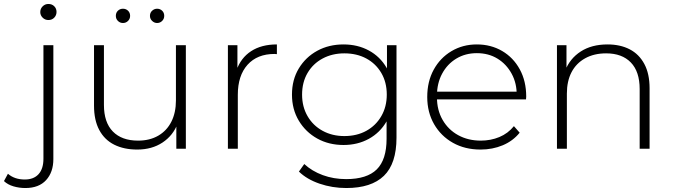

<svg xmlns="http://www.w3.org/2000/svg" viewBox="-108 -750 3395 968"><path d="M20 198Q-11 198 -40 189.5Q-69 181 -88 163L-68 126Q-35 155 17 155Q62 155 86.5 128Q111 101 111 50V-522H161V52Q161 118 124.5 158Q88 198 20 198ZM136 -649Q119 -649 107 -661Q95 -673 95 -689Q95 -706 107 -718Q119 -730 136 -730Q154 -730 165.5 -718.5Q177 -707 177 -690Q177 -673 165.5 -661Q154 -649 136 -649Z M584 4Q517 4 468 -20.5Q419 -45 392.5 -94.5Q366 -144 366 -217V-522H416V-221Q416 -133 461 -87Q506 -41 588 -41Q647 -41 690 -66Q733 -91 756 -136.5Q779 -182 779 -244V-522H829V0H781V-145L788 -128Q765 -67 711.5 -31.5Q658 4 584 4ZM684 -634Q670 -634 659 -644.5Q648 -655 648 -670Q648 -686 659 -696Q670 -706 684 -706Q699 -706 709.5 -696Q720 -686 720 -670Q720 -655 709.5 -644.5Q699 -634 684 -634ZM512 -634Q497 -634 486.5 -644.5Q476 -655 476 -670Q476 -686 486.5 -696Q497 -706 512 -706Q527 -706 537.5 -696Q548 -686 548 -670Q548 -655 537.5 -644.5Q527 -634 512 -634Z M1041 0V-522H1089V-379L1084 -395Q1106 -458 1158 -492Q1210 -526 1288 -526V-477Q1285 -477 1282 -477.5Q1279 -478 1276 -478Q1189 -478 1140 -423.5Q1091 -369 1091 -272V0Z M1638 198Q1567 198 1503 176Q1439 154 1399 115L1426 77Q1465 113 1519.5 133Q1574 153 1637 153Q1742 153 1791.5 104Q1841 55 1841 -50V-195L1851 -273L1843 -351V-522H1891V-56Q1891 75 1827.5 136.5Q1764 198 1638 198ZM1624 -19Q1550 -19 1491.5 -51.5Q1433 -84 1398.5 -141.5Q1364 -199 1364 -273Q1364 -348 1398.5 -405Q1433 -462 1491.5 -494Q1550 -526 1624 -526Q1695 -526 1751.5 -495.5Q1808 -465 1841 -408.5Q1874 -352 1874 -273Q1874 -195 1841 -138Q1808 -81 1751.5 -50Q1695 -19 1624 -19ZM1628 -64Q1691 -64 1739 -90.5Q1787 -117 1814.5 -164.5Q1842 -212 1842 -273Q1842 -335 1814.5 -382Q1787 -429 1739 -455Q1691 -481 1628 -481Q1567 -481 1518.5 -455Q1470 -429 1442.5 -382Q1415 -335 1415 -273Q1415 -212 1442.5 -164.5Q1470 -117 1518.5 -90.5Q1567 -64 1628 -64Z M2315 4Q2236 4 2175.5 -30Q2115 -64 2080.5 -124Q2046 -184 2046 -261Q2046 -339 2078.5 -398.5Q2111 -458 2168 -492Q2225 -526 2296 -526Q2367 -526 2423.5 -493Q2480 -460 2512.5 -400.5Q2545 -341 2545 -263Q2545 -260 2544.5 -256.5Q2544 -253 2544 -249H2083V-288H2517L2497 -269Q2498 -330 2471.5 -378.5Q2445 -427 2400 -454.5Q2355 -482 2296 -482Q2238 -482 2192.5 -454.5Q2147 -427 2121 -378.5Q2095 -330 2095 -268V-259Q2095 -195 2123.5 -145.5Q2152 -96 2202 -68.5Q2252 -41 2316 -41Q2366 -41 2409.5 -59Q2453 -77 2483 -114L2512 -81Q2478 -39 2426.5 -17.5Q2375 4 2315 4Z M2955 -526Q3019 -526 3066.5 -501.5Q3114 -477 3140.5 -427.5Q3167 -378 3167 -305V0H3117V-301Q3117 -389 3072.5 -435Q3028 -481 2948 -481Q2887 -481 2842 -456Q2797 -431 2773.5 -386Q2750 -341 2750 -278V0H2700V-522H2748V-377L2741 -393Q2765 -455 2820 -490.5Q2875 -526 2955 -526Z"/></svg>

Font: Modern
Style: Regular
Weight: 300
Designer: Julieta Ulanovsky
Foundry: Julieta Ulanovsky
Version: Version 8.000